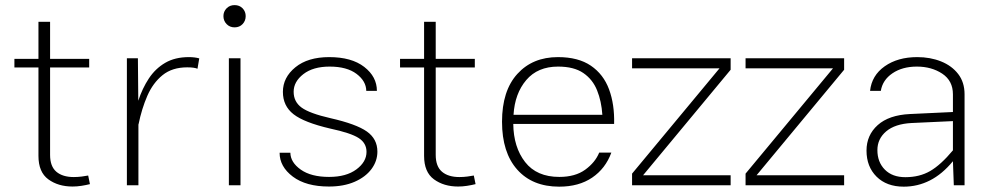

<svg xmlns="http://www.w3.org/2000/svg" viewBox="-20 -715 3839 741"><path d="M320.3 -37.6 327.1 -4.4Q311.5 -0.5 294.2 2.2Q276.9 4.9 259.8 4.9Q204.6 4.9 166.5 -22.9Q128.4 -50.8 128.4 -113.3V-454.6H35.6V-487.8H128.4V-630.9H173.3V-487.8H324.2V-454.6H173.3V-117.2Q173.3 -72.8 197.5 -52.2Q221.7 -31.7 264.6 -31.7Q280.3 -31.7 295.7 -33.7Q311 -35.6 320.3 -37.6Z M469.7 -490.2H512.2L513.7 -326.2Q529.3 -374 554.4 -412.1Q579.6 -450.2 617.4 -472.4Q655.3 -494.6 709 -494.6Q731.4 -494.6 749 -489.7L742.2 -449.7Q729.5 -455.1 702.6 -455.1Q644.5 -455.1 607.4 -425Q570.3 -395 548.6 -345.2Q526.9 -295.4 514.6 -234.9L514.2 -235.4V0H469.7Z M842.3 -652.8Q842.3 -670.4 854.5 -682.9Q866.7 -695.3 885.3 -695.3Q904.3 -695.3 916.3 -682.9Q928.2 -670.4 928.2 -652.8Q928.2 -634.8 916.3 -622.1Q904.3 -609.4 885.3 -609.4Q866.7 -609.4 854.5 -622.1Q842.3 -634.8 842.3 -652.8ZM863.3 -490.2H908.2V0H863.3Z M1250.5 -494.6Q1336.9 -494.6 1385.7 -456.8Q1434.6 -418.9 1434.6 -364.3H1393.6Q1393.1 -401.9 1356 -429.9Q1318.8 -458 1252 -458Q1188.5 -458 1150.9 -429Q1113.3 -399.9 1113.3 -360.8Q1113.3 -322.3 1144 -299.8Q1174.8 -277.3 1255.9 -258.8Q1355 -236.3 1395.8 -207.5Q1436.5 -178.7 1436.5 -129.9Q1436.5 -93.3 1413.6 -62.5Q1390.6 -31.7 1348.6 -13.4Q1306.6 4.9 1249.5 4.9Q1161.1 4.9 1110.1 -33.4Q1059.1 -71.8 1059.1 -125.5H1100.6Q1101.1 -88.4 1140.9 -60.3Q1180.7 -32.2 1250 -32.2Q1316.4 -32.2 1355.5 -61.3Q1394.5 -90.3 1394.5 -128.9Q1394.5 -162.6 1364.5 -182.1Q1334.5 -201.7 1254.4 -218.8Q1153.8 -242.2 1112.8 -274.2Q1071.8 -306.2 1071.8 -360.4Q1071.8 -416 1119.9 -455.3Q1168 -494.6 1250.5 -494.6Z M1808.6 -37.6 1815.4 -4.4Q1799.8 -0.5 1782.5 2.2Q1765.1 4.9 1748 4.9Q1692.9 4.9 1654.8 -22.9Q1616.7 -50.8 1616.7 -113.3V-454.6H1523.9V-487.8H1616.7V-630.9H1661.6V-487.8H1812.5V-454.6H1661.6V-117.2Q1661.6 -72.8 1685.8 -52.2Q1710 -31.7 1752.9 -31.7Q1768.6 -31.7 1783.9 -33.7Q1799.3 -35.6 1808.6 -37.6Z M1960.9 -236.8Q1961.9 -147 2006.6 -89.6Q2051.3 -32.2 2138.7 -32.2Q2200.2 -32.2 2238.8 -60.3Q2277.3 -88.4 2292.5 -126H2339.4Q2316.9 -64.5 2265.4 -29.5Q2213.9 5.4 2138.2 5.4Q2034.7 5.4 1976.1 -60.5Q1917.5 -126.5 1917.5 -245.1Q1917.5 -364.7 1976.6 -429.7Q2035.6 -494.6 2133.3 -494.6Q2211.9 -494.6 2260.5 -461.4Q2309.1 -428.2 2330.6 -370.1Q2352.1 -312 2350.1 -236.8ZM1961.9 -272H2304.7Q2301.3 -324.2 2284.4 -366.2Q2267.6 -408.2 2231.4 -433.1Q2195.3 -458 2133.8 -458Q2055.2 -458 2011 -406Q1966.8 -354 1961.9 -272Z M2419.4 -451.2V-490.2H2799.8V-445.8L2461.9 -38.6H2799.8V0H2419.4V-44.9L2756.8 -451.2Z M2857.4 -451.2V-490.2H3237.8V-445.8L2899.9 -38.6H3237.8V0H2857.4V-44.9L3194.8 -451.2Z M3702.6 -351.1V0H3661.1L3657.7 -92.8Q3616.2 -42.5 3568.8 -18.6Q3521.5 5.4 3467.8 5.4Q3401.9 5.4 3363 -33.2Q3324.2 -71.8 3324.2 -133.8Q3324.2 -193.4 3367.4 -232.2Q3410.6 -271 3491.7 -274.9L3657.7 -282.7V-351.1Q3657.7 -403.3 3616.5 -430.7Q3575.2 -458 3518.6 -458Q3462.4 -458 3424.3 -432.1Q3386.2 -406.2 3379.4 -364.3H3337.9Q3344.2 -423.8 3394.5 -459.2Q3444.8 -494.6 3520 -494.6Q3570.3 -494.6 3611.8 -478Q3653.3 -461.4 3678 -429.4Q3702.6 -397.5 3702.6 -351.1ZM3366.2 -135.7Q3366.2 -89.4 3395 -60.3Q3423.8 -31.2 3474.1 -31.2Q3528.8 -31.2 3569.8 -54.9Q3610.8 -78.6 3657.7 -134.8V-247.6L3497.6 -240.2Q3434.1 -236.8 3400.1 -208Q3366.2 -179.2 3366.2 -135.7Z"/></svg>

Font: Estedad-FD ExtraLight
Style: Regular
Weight: 200
Designer: Amin Abedi
Version: Version 7.3